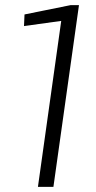

<svg xmlns="http://www.w3.org/2000/svg" viewBox="-20 -724 373 744"><path d="M187 0H127L223 -684L246 -647L73 -623L75 -668L253 -704H286Z"/></svg>

Font: Pathway Extreme 8pt Thin
Style: Italic
Weight: 100
Italic angle: -8°
Designer: Eduardo Rodriguez Tunni
Foundry: Eduardo Rodriguez Tunni
Version: Version 1.000